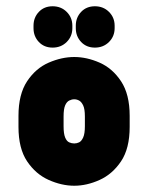

<svg xmlns="http://www.w3.org/2000/svg" viewBox="-20 -590 474 613"><path d="M148 -438Q121 -438 104 -456Q87 -474 87 -500V-508Q87 -534 104 -552Q121 -570 148 -570Q175 -570 193 -552Q211 -534 211 -508V-500Q211 -474 193 -456Q175 -438 148 -438ZM283 -438Q256 -438 239 -456Q222 -474 222 -500V-508Q222 -534 239 -552Q256 -570 283 -570Q310 -570 328 -552Q346 -534 346 -508V-500Q346 -474 328 -456Q310 -438 283 -438ZM217 3Q177 3 135.5 -15.5Q94 -34 66.5 -75Q39 -116 39 -185V-220Q39 -289 66.5 -330.5Q94 -372 135.5 -390Q177 -408 217 -408Q257 -408 298 -390Q339 -372 366.5 -330.5Q394 -289 394 -220V-185Q394 -116 366.5 -75Q339 -34 298 -15.5Q257 3 217 3ZM217 -132Q225 -132 232.5 -135.5Q240 -139 245.5 -151Q251 -163 251 -187V-218Q251 -242 245.5 -253.5Q240 -265 232.5 -269Q225 -273 217 -273Q209 -273 201 -269Q193 -265 188 -253.5Q183 -242 183 -218V-187Q183 -163 188 -151Q193 -139 201 -135.5Q209 -132 217 -132Z"/></svg>

Font: Beiruti Black
Style: Regular
Weight: 900
Designer: Arlette Boutros
Foundry: Boutros
Version: Version 1.41